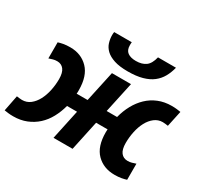

<svg xmlns="http://www.w3.org/2000/svg" viewBox="-169 -1000 1299 1230"><g transform="rotate(30 480.0 -385.5)"><path d="M13 -113Q23 -112 32 -110.5Q41 -109 52 -109Q87 -109 113 -129.5Q139 -150 156.5 -183Q174 -216 183 -258Q192 -300 192 -343Q192 -391 174 -414Q156 -437 125 -437Q108 -437 94.5 -433Q81 -429 66 -424V-543Q81 -548 102.5 -552Q124 -556 153 -556Q234 -556 285.5 -503Q337 -450 337 -345Q337 -338 337 -331.5Q337 -325 336 -319H417L466 -546H607L558 -319H635Q648 -370 671.5 -413Q695 -456 728.5 -488Q762 -520 806 -538Q850 -556 904 -556Q925 -556 941.5 -554Q958 -552 970 -550L945 -433Q935 -434 926 -435.5Q917 -437 906 -437Q872 -437 845.5 -416.5Q819 -396 801.5 -363Q784 -330 775 -288Q766 -246 766 -203Q766 -155 784 -132Q802 -109 833 -109Q850 -109 863.5 -113Q877 -117 892 -122V-3Q877 2 855.5 6Q834 10 805 10Q724 10 672.5 -41.5Q621 -93 621 -198Q621 -205 621.5 -211.5Q622 -218 622 -220H537L490 0H349L396 -220H322Q309 -171 286 -128.5Q263 -86 229.5 -55.5Q196 -25 152.5 -7.5Q109 10 56 10Q35 10 18.5 8Q2 6 -10 4ZM345 -758Q345 -764 345.5 -770Q346 -776 347 -781H477Q476 -773 476 -768Q476 -763 476 -758Q476 -722 498 -706Q520 -690 559 -690Q604 -690 631.5 -710Q659 -730 671 -781H804Q794 -741 776 -709Q758 -677 728.5 -654Q699 -631 654.5 -618.5Q610 -606 547 -606Q486 -606 446.5 -619Q407 -632 384.5 -653.5Q362 -675 353.5 -702.5Q345 -730 345 -758Z"/></g></svg>

Font: BC Sans
Style: Bold Italic
Weight: 700
Italic angle: -12°
Designer: Monotype Design Team
Province of B.C.
Foundry: Monotype Imaging Inc.
Version: Version 2.000;GOOG;noto-source:20170915:90ef993387c0